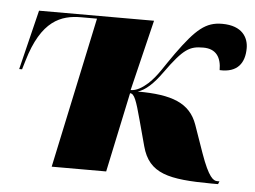

<svg xmlns="http://www.w3.org/2000/svg" viewBox="-44 -601 886 667"><g transform="rotate(5 398.5 -268.0)"><path d="M715 10H739L743 0H735C722 0 705 -10 676 -92L642 -189C616 -262 553 -286 433 -286C459 -294 486 -318 516 -360C579 -448 600 -458 647 -458C691 -458 710 -430 710 -385C773 -382 797 -418 797 -469C797 -505 776 -546 705 -546C648 -546 615 -518 550 -428C516 -381 500 -349 468 -319C448 -301 428 -289 408 -289L468 -536H67L16 -328H26L35 -358C77 -502 145 -526 215 -526H270L158 0H348L407 -278C422 -278 430 -255 448 -188L472 -99C497 -5 567 9 715 10Z"/></g></svg>

Font: Noto Serif Display Black
Style: Italic
Weight: 900
Italic angle: -12°
Designer: Monotype Design Team
Foundry: Monotype Imaging Inc.
Version: Version 2.009